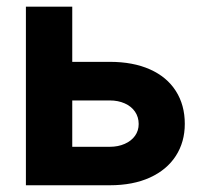

<svg xmlns="http://www.w3.org/2000/svg" viewBox="-20 -550 604 570"><path d="M528.6 -182.4Q528.6 -128.4 502 -87.2Q475.4 -45.9 425.1 -22.9Q374.8 0 305.9 0H56.9V-530.3H194.5V-114.2H305.9Q330.6 -114.2 350.2 -122.9Q369.9 -131.5 380.8 -146.8Q391.7 -162.1 391.7 -181.8Q391.7 -202.5 380.8 -218.5Q369.9 -234.4 350.2 -243.1Q330.6 -251.8 305.9 -251.8H147.1V-366.4H305.9Q375.2 -366.4 425.3 -344Q475.4 -321.6 502 -279.9Q528.6 -238.3 528.6 -182.4Z"/></svg>

Font: Pretendard JP Variable
Style: Regular
Weight: 400
Designer: Base glyphs from Inter by Rasmus Andersson; Hangul glyphs from Noto Sans CJK(Source Han Sans) by Jang Soo-young and Kang
Foundry: Kil Hyung-jin
Version: Version 1.307;Glyphs 3.2 (3192)